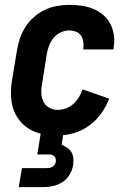

<svg xmlns="http://www.w3.org/2000/svg" viewBox="-20 -548 540 788"><path d="M216 8Q186 8 156.5 2.5Q127 -3 102 -17.5Q77 -32 59.5 -54.5Q42 -77 33.5 -104.5Q25 -132 25 -162.5Q25 -193 30 -223L50 -343Q54 -368 62.5 -392.5Q71 -417 85.5 -439Q100 -461 120.5 -479Q141 -497 165 -508Q189 -519 214 -523.5Q239 -528 264 -528Q290 -528 315 -524.5Q340 -521 363 -511.5Q386 -502 404 -486.5Q422 -471 433 -449.5Q444 -428 447.5 -402.5Q451 -377 446 -351Q446 -350 446 -348Q446 -346 445 -345H321Q321 -345 321.5 -346Q322 -347 322 -348Q324 -362 322 -376.5Q320 -391 312.5 -402Q305 -413 291.5 -418Q278 -423 264 -423Q246 -423 229 -415Q212 -407 200 -392.5Q188 -378 181.5 -361Q175 -344 172 -326L153 -206Q149 -187 149.5 -168Q150 -149 157.5 -132.5Q165 -116 181 -106.5Q197 -97 216 -97Q233 -97 250 -103Q267 -109 280.5 -121Q294 -133 303.5 -148.5Q313 -164 319 -181L334 -176L428 -143Q416 -111 395 -82Q374 -53 345 -32Q316 -11 282.5 -1.5Q249 8 216 8ZM57 220 70 142H170Q176 142 182.5 141Q189 140 194.5 137Q200 134 204 128.5Q208 123 209 116Q210 110 208.5 103.5Q207 97 202.5 93Q198 89 192 87.5Q186 86 180 86H133L147 0H240L233 46Q245 51 256 58.5Q267 66 273.5 77Q280 88 281 102Q282 116 280 130Q277 150 265.5 169Q254 188 236 199.5Q218 211 197.5 215.5Q177 220 157 220Z"/></svg>

Font: Iosevka SS04 Extrabold
Style: Italic
Weight: 800
Italic angle: -9°
Monospace: yes
Designer: Belleve Invis
Foundry: Belleve Invis
Version: Version 19.0.0; ttfautohint (v1.8.4)